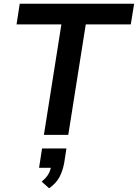

<svg xmlns="http://www.w3.org/2000/svg" viewBox="-20 -725 741 1032"><path d="M216 0 310 -594H69L86 -705H701L683 -594H441L347 0ZM244 287 204 251Q230 230 241.5 208.5Q253 187 256 162L279 177H190L206 73H337L325 151Q317 194 299.5 227Q282 260 244 287Z"/></svg>

Font: Nunito Sans 10pt
Style: Bold Italic
Weight: 700
Italic angle: -9°
Designer: Vernon Adams
Foundry: Vernon Adams
Version: Version 3.101;gftools[0.9.27]